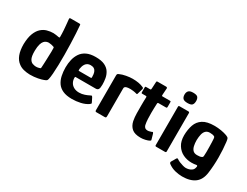

<svg xmlns="http://www.w3.org/2000/svg" viewBox="-75 -1249 2498 1938"><g transform="rotate(30 1174.0 -280.5)"><path d="M37 -229Q39 -305 57.5 -353Q76 -401 105.5 -428Q135 -455 171 -465Q207 -475 244 -475Q258 -475 276 -472Q294 -469 304 -467Q311 -465 315.5 -466Q320 -467 320 -475Q320 -493 319.5 -513Q319 -533 317.5 -553.5Q316 -574 314 -594.5Q312 -615 310.5 -633.5Q309 -652 307 -667Q305 -684 308.5 -687Q312 -690 321 -690H417Q424 -690 428.5 -689Q433 -688 434 -681Q438 -640 441 -585.5Q444 -531 446 -468.5Q448 -406 448.5 -343Q449 -280 447.5 -222Q446 -164 442.5 -119Q439 -74 433 -50Q430 -38 424.5 -32Q419 -26 397 -18Q378 -10 336 -1.5Q294 7 244 7Q205 6 171.5 -2.5Q138 -11 113 -30Q75 -57 56 -106.5Q37 -156 37 -229ZM168 -228Q167 -159 184.5 -130.5Q202 -102 229 -98Q241 -94 254.5 -93.5Q268 -93 281.5 -95.5Q295 -98 305 -102Q308 -104 309.5 -106.5Q311 -109 311 -114Q312 -136 313.5 -160Q315 -184 315.5 -208Q316 -232 317 -256Q318 -280 318.5 -302Q319 -324 318 -343Q318 -350 316.5 -352.5Q315 -355 311 -356Q298 -361 280.5 -364.5Q263 -368 251 -368Q239 -368 224.5 -363Q210 -358 197.5 -344Q185 -330 177 -302.5Q169 -275 168 -228Z M521 -237Q521 -284 531 -327Q541 -370 564.5 -405Q588 -440 629.5 -460Q671 -480 734 -480Q800 -480 839 -461.5Q878 -443 898 -412Q918 -381 924.5 -344.5Q931 -308 931 -272Q931 -230 921.5 -216.5Q912 -203 892 -203H660Q654 -203 652.5 -200.5Q651 -198 651 -191Q651 -161 664.5 -136.5Q678 -112 704 -98Q730 -84 765 -84Q798 -84 828 -94.5Q858 -105 872 -113Q884 -120 891 -121.5Q898 -123 906 -107L927 -65Q933 -54 930 -49.5Q927 -45 917 -38Q882 -14 833 -3Q784 8 735 8Q670 8 628 -11Q586 -30 563 -64Q540 -98 530.5 -142.5Q521 -187 521 -237ZM802 -293Q802 -321 795 -341Q788 -361 772.5 -372Q757 -383 731 -383Q710 -383 695.5 -375Q681 -367 672 -354Q663 -341 658 -325.5Q653 -310 651 -296Q650 -280 651 -276.5Q652 -273 659 -273H790Q799 -273 801 -276Q803 -279 802 -293Z M1166 -476Q1242 -476 1291 -454Q1301 -450 1302.5 -446Q1304 -442 1303 -435L1285 -373Q1283 -365 1280 -363.5Q1277 -362 1268 -365Q1251 -370 1230 -372.5Q1209 -375 1198 -375Q1182 -375 1171 -373.5Q1160 -372 1154 -370Q1148 -368 1144 -366Q1140 -363 1135.5 -359Q1131 -355 1131 -341V-21Q1131 -7 1127 -3.5Q1123 0 1113 0H1016Q1011 0 1007 -3Q1003 -6 1003 -17V-417Q1003 -433 1006.5 -437.5Q1010 -442 1021 -447Q1051 -461 1092.5 -468.5Q1134 -476 1166 -476Z M1530 0Q1462 0 1428.5 -28.5Q1395 -57 1384 -108Q1376 -150 1375.5 -194Q1375 -238 1375 -283Q1375 -312 1375.5 -334Q1376 -356 1377 -383Q1377 -393 1368 -393H1327Q1319 -393 1316.5 -395Q1314 -397 1314 -407V-457Q1314 -469 1316.5 -470.5Q1319 -472 1330 -472H1371Q1379 -472 1380 -476Q1381 -480 1382 -489L1386 -564Q1386 -576 1398 -576H1498Q1503 -576 1508 -572.5Q1513 -569 1512 -564L1507 -489Q1506 -477 1507.5 -474.5Q1509 -472 1515 -472H1599Q1609 -472 1611 -469.5Q1613 -467 1613 -455V-408Q1613 -398 1610 -395.5Q1607 -393 1597 -393H1514Q1508 -393 1505.5 -389.5Q1503 -386 1503 -379Q1502 -353 1501 -326.5Q1500 -300 1500 -272Q1500 -237 1501.5 -201.5Q1503 -166 1510 -133Q1516 -114 1527 -106Q1538 -98 1556 -98Q1568 -98 1579 -101.5Q1590 -105 1598 -107Q1610 -114 1613 -111.5Q1616 -109 1620 -99L1637 -39Q1641 -32 1635 -26.5Q1629 -21 1611 -14Q1599 -10 1585 -6.5Q1571 -3 1557 -1.5Q1543 0 1530 0Z M1833 -601Q1833 -571 1820 -555.5Q1807 -540 1766 -540Q1727 -540 1712.5 -555.5Q1698 -571 1698 -601Q1698 -627 1712.5 -643.5Q1727 -660 1766 -660Q1809 -660 1821 -643.5Q1833 -627 1833 -601ZM1830 -12Q1830 0 1816 0H1714Q1702 0 1702 -12V-460Q1702 -472 1714 -472H1816Q1830 -472 1830 -460Z M1900 -242Q1901 -310 1919.5 -363.5Q1938 -417 1985.5 -447.5Q2033 -478 2119 -478Q2159 -478 2197.5 -471.5Q2236 -465 2266 -454Q2290 -445 2295 -434Q2300 -423 2303 -397Q2313 -316 2313.5 -222Q2314 -128 2302 -39Q2291 48 2237 88.5Q2183 129 2089 129Q2052 129 2007.5 118.5Q1963 108 1924 79Q1920 76 1917 69Q1914 62 1918 55Q1923 48 1932.5 31Q1942 14 1946 7Q1953 -5 1957.5 -6Q1962 -7 1972 0Q1983 8 2002.5 16Q2022 24 2043.5 30Q2065 36 2079 36Q2095 36 2114 31Q2133 26 2149 13Q2165 0 2169 -26Q2169 -27 2169.5 -28Q2170 -29 2170 -30Q2171 -37 2168 -41.5Q2165 -46 2155 -44Q2147 -42 2132 -40.5Q2117 -39 2103 -39Q2049 -39 2003 -61Q1957 -83 1928.5 -128.5Q1900 -174 1900 -242ZM2034 -263Q2034 -226 2041 -196Q2048 -166 2065 -149.5Q2082 -133 2113 -133Q2127 -133 2140.5 -134.5Q2154 -136 2164 -141Q2177 -146 2178 -161Q2180 -181 2180 -209.5Q2180 -238 2179.5 -268.5Q2179 -299 2178 -323.5Q2177 -348 2176 -361Q2176 -367 2173.5 -374.5Q2171 -382 2166 -384Q2157 -389 2144.5 -391.5Q2132 -394 2114 -394Q2084 -394 2066.5 -377Q2049 -360 2042 -330.5Q2035 -301 2034 -263Z"/></g></svg>

Font: Glory
Style: Bold
Weight: 700
Designer: Robert Leuschke
Foundry: Robert Leuschke
Version: Version 1.011